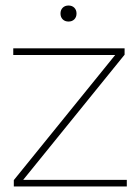

<svg xmlns="http://www.w3.org/2000/svg" viewBox="-20 -675 497 695"><path d="M30 0V-23L397 -476H28V-500H431V-477L64 -24H439V0ZM228 -655Q241 -655 249 -647Q257 -639 257 -626Q257 -613 249 -605Q241 -597 228 -597Q215 -597 207 -605Q199 -613 199 -626Q199 -639 207 -647Q215 -655 228 -655Z"/></svg>

Font: Prodigy Sans ExtraLight
Style: Regular
Weight: 200
Designer: Wei Huang
Foundry: Wei Huang
Version: Version 1.003; ttfautohint (v1.8.3)